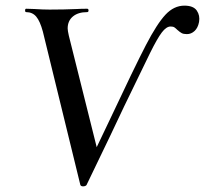

<svg xmlns="http://www.w3.org/2000/svg" viewBox="-20 -656 727 681"><path d="M73 -613Q69 -613 69 -619Q69 -625 73 -625L103 -624Q133 -622 156 -622Q206 -622 252 -624Q267 -625 289 -625Q294 -625 294 -619Q294 -613 289 -613Q257 -613 238.5 -597.5Q220 -582 220 -555Q220 -548 224 -530L328 -114L281 -46Q363 -219 364 -220Q458 -420 497.5 -496Q537 -572 567 -604Q597 -636 634 -636Q666 -636 678 -618.5Q690 -601 686 -578Q682 -557 670 -546Q658 -535 643 -535Q631 -535 624.5 -538.5Q618 -542 609 -550Q603 -556 598.5 -559Q594 -562 585 -562Q570 -562 554 -541Q538 -520 512 -467.5Q486 -415 420 -278Q389 -211 287 0Q286 2 282.5 3.5Q279 5 275 5Q267 5 265 0L132 -544Q122 -581 108.5 -597Q95 -613 73 -613Z"/></svg>

Font: Cormorant Garamond SemiBold
Style: Italic
Weight: 600
Italic angle: -10°
Designer: Christian Thalmann (Catharsis Fonts)
Foundry: Catharsis Fonts
Version: Version 4.000